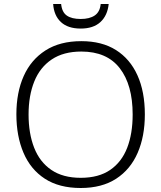

<svg xmlns="http://www.w3.org/2000/svg" viewBox="-20 -931 808 961"><path d="M705 -358Q705 -249 669 -166Q633 -83 561.5 -36.5Q490 10 384 10Q276 10 204.5 -36.5Q133 -83 97.5 -166.5Q62 -250 62 -359Q62 -468 98.5 -550Q135 -632 207.5 -678.5Q280 -725 387 -725Q490 -725 560.5 -680.5Q631 -636 668 -554Q705 -472 705 -358ZM123 -358Q123 -263 151 -191.5Q179 -120 237 -80.5Q295 -41 384 -41Q474 -41 531.5 -80.5Q589 -120 616.5 -191Q644 -262 644 -358Q644 -506 579.5 -589.5Q515 -673 387 -673Q298 -673 239 -633.5Q180 -594 151.5 -523Q123 -452 123 -358ZM524 -911Q518 -853 482.5 -820.5Q447 -788 384 -788Q320 -788 285 -820.5Q250 -853 246 -911H286Q290 -870 314.5 -853Q339 -836 384 -836Q428 -836 454 -853.5Q480 -871 484 -911Z"/></svg>

Font: BC Sans Light
Style: Regular
Weight: 300
Designer: Monotype Design Team
Foundry: Monotype Imaging Inc.
Version: Version 2.000;GOOG;noto-source:20170915:90ef993387c0